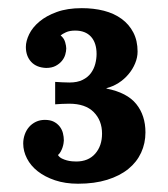

<svg xmlns="http://www.w3.org/2000/svg" viewBox="-20 -736 405 464"><path d="M36.1 -389.2Q36.1 -400.4 39.8 -410.9Q43.5 -421.4 50.3 -429.2Q57.1 -437 66.9 -441.7Q76.7 -446.3 88.4 -446.3Q101.6 -446.3 110.4 -441.7Q119.1 -437 124.5 -429.9Q129.9 -422.9 132.1 -414.1Q134.3 -405.3 134.3 -396.5Q134.3 -393.6 133.5 -389.2Q132.8 -384.8 131.1 -379.6Q129.4 -374.5 126.7 -369.6Q124 -364.7 120.1 -361.3Q123.5 -356 129.4 -353Q135.3 -350.1 141.6 -348.4Q147.9 -346.7 154.1 -346.2Q160.2 -345.7 164.1 -345.7Q193.4 -345.7 210 -364.5Q226.6 -383.3 226.6 -413.1Q226.6 -444.8 206.5 -465.1Q186.5 -485.4 147 -485.4Q139.2 -485.4 129.2 -484.9Q119.1 -484.4 113.3 -483.9V-538.1Q113.3 -538.1 130.9 -537.1Q139.6 -536.6 147.9 -536.6Q167 -536.6 179.7 -543Q192.4 -549.3 199.7 -559.3Q207 -569.3 210.2 -581.5Q213.4 -593.8 213.4 -605.5Q213.4 -632.3 200 -647.2Q186.5 -662.1 161.6 -662.1Q148.4 -662.1 139.4 -658Q130.4 -653.8 126.5 -650.4Q134.8 -643.6 137.5 -634Q140.1 -624.5 140.1 -619.1Q140.1 -612.3 137.7 -604Q135.3 -595.7 129.4 -588.6Q123.5 -581.5 114.3 -576.7Q105 -571.8 91.3 -571.8Q67.9 -572.8 55.2 -586.7Q42.5 -600.6 42.5 -622.6Q42.5 -636.7 50.5 -653.3Q58.6 -669.9 75.2 -683.8Q91.8 -697.8 117.2 -707Q142.6 -716.3 177.7 -716.3Q206.5 -716.3 231.2 -710Q255.9 -703.6 273.9 -690.4Q292 -677.2 302.2 -657.5Q312.5 -637.7 312.5 -611.3Q312.5 -597.2 306.6 -583Q300.8 -568.8 290.5 -556.6Q280.3 -544.4 266.6 -535.6Q252.9 -526.9 237.3 -522.9V-522Q287.1 -512.2 309.3 -484.6Q331.5 -457 331.5 -416Q331.5 -389.6 321 -366.9Q310.5 -344.2 290 -327.6Q269.5 -311 239 -301.5Q208.5 -292 168.5 -292Q137.7 -292 113 -300.3Q88.4 -308.6 71.3 -322Q54.2 -335.4 45.2 -353Q36.1 -370.6 36.1 -389.2Z"/></svg>

Font: Parastoo FD
Style: Bold-FD
Weight: 700
Foundry: Saber Rastikerdar (saber.rastikerdar@gmail.com)
Version: Version 2.0.1